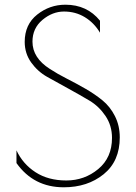

<svg xmlns="http://www.w3.org/2000/svg" viewBox="-20 -782 579 816"><path d="M118 -605Q118 -536 192 -489Q224 -468 263.5 -448Q303 -428 343 -405Q383 -382 415.5 -355.5Q448 -329 468.5 -288.5Q489 -248 489 -198Q489 -97 420.5 -41.5Q352 14 251 14Q123 14 50 -89V-143Q77 -85 131 -50Q185 -15 262 -15Q339 -15 397.5 -63.5Q456 -112 456 -196Q456 -248 428.5 -289Q401 -330 360 -354.5Q319 -379 270.5 -405.5Q222 -432 181 -455Q140 -478 112.5 -516.5Q85 -555 85 -604Q85 -678 138 -720Q191 -762 258 -762Q350 -762 405 -694V-643Q380 -685 340.5 -709Q301 -733 252 -733Q203 -733 160.5 -697.5Q118 -662 118 -605Z"/></svg>

Font: Poiret One
Style: Regular
Weight: 400
Designer: Denis Masharov
Foundry: Denis Masharov
Version: Version 1.001